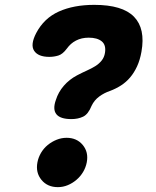

<svg xmlns="http://www.w3.org/2000/svg" viewBox="-20 -760 640 790"><path d="M129 -624Q161 -685 222 -712.5Q283 -740 368 -740Q484 -740 531.5 -691Q579 -642 562 -547Q556 -513 544 -487Q532 -461 515.5 -441.5Q499 -422 478 -408.5Q457 -395 433 -386Q409 -378 388.5 -363Q368 -348 357 -325Q343 -290 322 -280Q301 -270 274 -270Q228 -270 212 -290Q196 -310 210 -349Q220 -381 242.5 -407Q265 -433 297 -450Q318 -461 337 -469.5Q356 -478 371.5 -487.5Q387 -497 398 -510.5Q409 -524 412 -543Q417 -575 398.5 -590Q380 -605 345 -605Q330 -605 317 -602Q304 -599 292.5 -593Q281 -587 272 -579Q263 -571 255 -560Q238 -537 220 -531.5Q202 -526 183 -526Q137 -526 120.5 -551Q104 -576 129 -624ZM134 -92Q138 -113 149 -131.5Q160 -150 176.5 -163.5Q193 -177 213 -185Q233 -193 254 -193Q296 -193 320.5 -163.5Q345 -134 337 -92Q333 -71 322 -52.5Q311 -34 294.5 -20Q278 -6 258.5 2Q239 10 218 10Q175 10 150.5 -20Q126 -50 134 -92Z"/></svg>

Font: Maple Mono ExtraBold
Style: Italic
Weight: 800
Italic angle: -10°
Monospace: yes
Designer: subframe7536
Version: Version 7.200